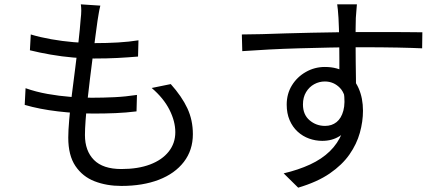

<svg xmlns="http://www.w3.org/2000/svg" viewBox="-20 -812 2040 886"><path d="M443 -786Q438 -766 435.5 -749.5Q433 -733 430 -716Q426 -688 420.5 -646Q415 -604 408.5 -554Q402 -504 395.5 -451Q389 -398 383.5 -348Q378 -298 375 -257Q372 -216 372 -189Q372 -116 413.5 -74Q455 -32 540 -32Q617 -32 672.5 -53Q728 -74 758.5 -112.5Q789 -151 789 -202Q789 -252 762 -305.5Q735 -359 680 -406L768 -424Q819 -367 844.5 -312.5Q870 -258 870 -193Q870 -119 828.5 -65Q787 -11 713 17.5Q639 46 540 46Q472 46 416.5 24.5Q361 3 328 -46Q295 -95 295 -177Q295 -209 299.5 -261Q304 -313 311.5 -374.5Q319 -436 327.5 -500.5Q336 -565 342.5 -622Q349 -679 352 -721Q355 -747 355 -762.5Q355 -778 353 -792ZM122 -653Q165 -640 216 -631Q267 -622 319 -617.5Q371 -613 415 -613Q473 -613 524.5 -616Q576 -619 619 -626L617 -551Q569 -547 522 -544.5Q475 -542 414 -542Q370 -542 318 -546.5Q266 -551 214 -560Q162 -569 118 -580ZM98 -405Q146 -388 199.5 -378.5Q253 -369 305 -365Q357 -361 404 -361Q455 -361 507.5 -363.5Q560 -366 612 -374L610 -298Q561 -292 513 -290Q465 -288 414 -288Q333 -288 247.5 -298Q162 -308 94 -328Z M1627 -792Q1627 -787 1625.5 -774Q1624 -761 1623.5 -748.5Q1623 -736 1622 -729Q1621 -710 1621 -677Q1621 -644 1621 -605Q1621 -566 1621.5 -526Q1622 -486 1622.5 -451Q1623 -416 1623 -392L1546 -430Q1546 -444 1546 -472.5Q1546 -501 1546 -538.5Q1546 -576 1545.5 -613Q1545 -650 1544 -681Q1543 -712 1542 -729Q1541 -749 1539 -767.5Q1537 -786 1536 -792ZM1096 -653Q1137 -653 1189 -654.5Q1241 -656 1299.5 -658Q1358 -660 1418 -661Q1478 -662 1533.5 -663Q1589 -664 1636 -664Q1681 -664 1726 -664Q1771 -664 1810.5 -664Q1850 -664 1880.5 -663.5Q1911 -663 1929 -663L1928 -589Q1886 -591 1815.5 -592.5Q1745 -594 1635 -594Q1570 -594 1499.5 -592.5Q1429 -591 1358 -589Q1287 -587 1220.5 -583.5Q1154 -580 1098 -576ZM1621 -362Q1621 -296 1601.5 -251Q1582 -206 1547.5 -184Q1513 -162 1467 -162Q1436 -162 1406.5 -172.5Q1377 -183 1353.5 -204.5Q1330 -226 1316.5 -257.5Q1303 -289 1303 -329Q1303 -379 1327 -418Q1351 -457 1391.5 -480Q1432 -503 1479 -503Q1538 -503 1576.5 -476.5Q1615 -450 1635 -404.5Q1655 -359 1655 -301Q1655 -251 1640.5 -199Q1626 -147 1592.5 -99Q1559 -51 1501.5 -11.5Q1444 28 1356 54L1289 -12Q1357 -28 1411 -53Q1465 -78 1502 -114Q1539 -150 1558.5 -198Q1578 -246 1578 -308Q1578 -376 1549 -406Q1520 -436 1479 -436Q1453 -436 1430 -423.5Q1407 -411 1392.5 -387Q1378 -363 1378 -330Q1378 -283 1408.5 -257Q1439 -231 1480 -231Q1511 -231 1533 -248.5Q1555 -266 1564.5 -301.5Q1574 -337 1566 -390Z"/></svg>

Font: Noto Sans KR
Style: Regular
Weight: 400
Designer: Ryoko NISHIZUKA  (kana, bopomofo & ideographs); Paul D. Hunt (Latin, Greek & Cyrillic); Sandoll Communications , Soo-you
Foundry: Adobe
Version: Version 2.004-H2;hotconv 1.0.118;makeotfexe 2.5.65603